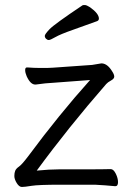

<svg xmlns="http://www.w3.org/2000/svg" viewBox="-20 -733 530 763"><path d="M366 -649Q317 -631 268.5 -614Q220 -597 200 -585.5Q180 -574 174 -574Q168 -574 163 -579Q158 -584 158 -590.5Q158 -597 177 -617Q196 -637 308 -712Q310 -713 317 -713Q324 -713 338 -704Q373 -679 373 -659Q373 -652 366 -649ZM291 -60Q403 -60 419 -61H420Q431 -61 440 -43Q449 -25 449 -9Q449 7 438 7Q397 3 357 1H222Q132 1 105 5.5Q78 10 67 10Q56 10 46.5 -5.5Q37 -21 37 -33.5Q37 -46 40.5 -54.5Q44 -63 55.5 -71Q67 -79 92 -112Q215 -278 338 -415L191 -404Q164 -403 122 -397H120Q101 -397 86 -430Q80 -444 80 -454.5Q80 -465 87 -465H89Q115 -463 136 -463H168Q180 -463 190 -464L346 -475L382 -481H386Q408 -479 426 -449Q434 -437 434 -428.5Q434 -420 421 -413Q408 -406 402 -399Q252 -227 126 -55Q176 -60 214 -60Z"/></svg>

Font: Moon Stars Kai T
Style: Regular
Weight: 400
Designer: GuiWonder
Version: Version 1.101